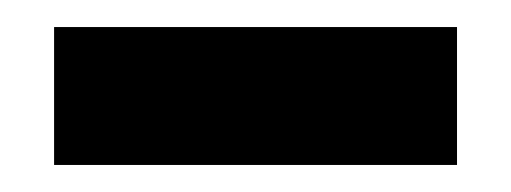

<svg xmlns="http://www.w3.org/2000/svg" viewBox="-20 -743 378 142"><path d="M20 -621V-723H318V-621Z"/></svg>

Font: Bricolage Grotesque
Style: Bold
Weight: 700
Designer: Mathieu Triay
Foundry: Atelier Triay
Version: Version 1.001;gftools[0.9.33.dev8+g029e19f]